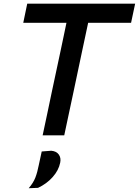

<svg xmlns="http://www.w3.org/2000/svg" viewBox="-20 -733 752 1040"><path d="M211 0Q223.5 -58 235 -112.8Q246.5 -167.5 260.5 -234.5L308 -457Q317 -499.5 324.8 -536.8Q332.5 -574 340 -609.5H106L127.5 -713H712L690 -609.5H457.5Q450 -574 442 -536.8Q434 -499.5 425 -457L378 -234.5Q363.5 -167.5 352 -112.8Q340.5 -58 328 0ZM135.5 286.5Q160.5 257.5 171.5 229Q182.5 200.5 190 161.5Q194 143 198 124.5Q202 106 206 87.5L257.5 83.5Q286 86 298.8 104.5Q311.5 123 306 148.5Q297.5 190 265.2 226.2Q233 262.5 186 284.5Z"/></svg>

Font: Commissioner Medium
Style: Italic
Weight: 500
Italic angle: -12°
Designer: Kostas Bartsokas
Foundry: Kostas Bartsokas
Version: Version 1.000; ttfautohint (v1.8.3)